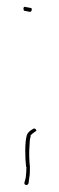

<svg xmlns="http://www.w3.org/2000/svg" viewBox="-20 -467 170 552"><path d="M49 -447C46 -443 48 -436 50 -436L66 -433H68C73 -437 72 -444 69 -444L53 -447C50 -448 50 -447 49 -447ZM50 59C50 63 53 65 56 65C58 65 61 63 62 60L64 45C66 35 66 24 66 13C64 -6 63 -27 65 -51C65 -61 66 -68 68 -74V-78C76 -86 83 -89 85 -92C83 -96 79 -99 77 -97H76C64 -90 60 -86 57 -78C51 -57 52 -14 55 13H56V14C56 24 55 35 54 43V44ZM57 -78ZM64 -51H65ZM66 13H67Z"/></svg>

Font: Stray Cat
Style: Hl
Weight: 100
Version: Version 1.0